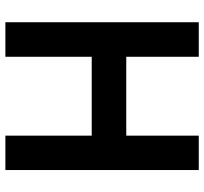

<svg xmlns="http://www.w3.org/2000/svg" viewBox="-42 -698 740 695"><g transform="rotate(90 327.5 -350.0)"><path d="M470.5 -700H595V0H470.5V-312.5H185V0H60V-700H185V-437.5H470.5Z"/></g></svg>

Font: Urbanist
Style: Bold
Weight: 700
Designer: Corey Hu
Foundry: Corey Hu
Version: Version 1.330; ttfautohint (v1.8.4.7-5d5b)